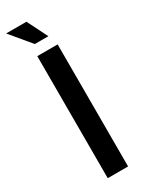

<svg xmlns="http://www.w3.org/2000/svg" viewBox="-212 -840 673 876"><g transform="rotate(-30 125.0 -402.0)"><path d="M0 -803.6H107.1L160.7 -696.4H89.3ZM71.4 -642.9H178.6V0H71.4Z"/></g></svg>

Font: Aire Exterior
Style: Regular
Weight: 400
Width: 4
Designer: Jayvee Enaguas (HarvettFox96)
Version: 20190503.02